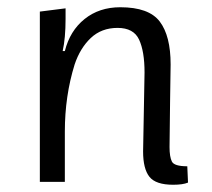

<svg xmlns="http://www.w3.org/2000/svg" viewBox="-20 -502 585 530"><path d="M161 -450Q161 -397 153 -361H159Q173 -417 213.5 -449.5Q254 -482 312 -482Q391 -482 421 -442.5Q451 -403 451 -324Q451 -321 449.5 -222Q448 -123 448 -96Q448 -69 454.5 -56Q461 -43 497 -43L499 2Q485 8 458 8Q410 8 392.5 -14Q375 -36 375 -84Q375 -86 377 -192Q379 -298 379 -302Q379 -360 364 -392.5Q349 -425 304.5 -425Q260 -425 230.5 -397Q201 -369 186 -324Q159 -237 159 -139V0H90V-470L161 -479Z"/></svg>

Font: Ruluko
Style: Regular
Weight: 400
Designer: Ana Sanfelippo, Angelica Diaz, Meme Hernandez
Foundry: Ana Sanfelippo, Angelica Diaz y Meme Hernandez
Version: Version 1.001